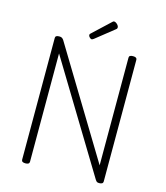

<svg xmlns="http://www.w3.org/2000/svg" viewBox="-189 -1542 1467 1698"><g transform="rotate(15 544.5 -693.5)"><path d="M207 14Q171 14 171 -10V-1125Q171 -1137 180 -1142.5Q189 -1148 207 -1148Q222 -1148 230.5 -1143Q239 -1138 247 -1127L846 -139V-1125Q846 -1137 855 -1142.5Q864 -1148 882 -1148Q918 -1148 918 -1125V-10Q918 2 909 8Q900 14 883 14Q869 14 862 10Q855 6 846 -8L243 -1002V-10Q243 2 234 8Q225 14 207 14ZM490 -1197Q480 -1197 469.5 -1208Q459 -1219 459 -1228Q459 -1231 460 -1235Q461 -1239 466 -1243L624 -1391Q629 -1396 632.5 -1398.5Q636 -1401 643 -1401Q650 -1401 660.5 -1394Q671 -1387 678 -1377Q685 -1367 685 -1358Q685 -1352 683 -1348Q681 -1344 673 -1338L507 -1206Q501 -1203 497 -1200Q493 -1197 490 -1197Z"/></g></svg>

Font: Playwrite CL Light
Style: Regular
Weight: 300
Designer: Veronika Burian, José Scaglione
Foundry: TypeTogether
Version: Version 1.002